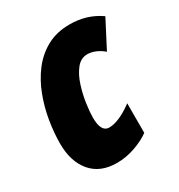

<svg xmlns="http://www.w3.org/2000/svg" viewBox="-142 -659 712 765"><g transform="rotate(-30 214.0 -276.5)"><path d="M176.8 9.8Q100.6 9.8 59.3 -38.8Q18.1 -87.4 18.1 -169.9Q18.1 -219.7 27.1 -274.2Q36.1 -328.6 55.7 -379.9Q75.2 -431.2 106.9 -472.7Q138.7 -514.2 183.6 -538.6Q228.5 -563 288.1 -563Q367.2 -563 428.2 -520L362.8 -394Q347.7 -407.7 327.9 -416.3Q308.1 -424.8 290 -424.8Q259.8 -424.8 239 -398.7Q218.3 -372.6 206.1 -334Q193.8 -295.4 188.5 -257.1Q183.1 -218.8 183.1 -194.8Q183.1 -127.9 220.2 -127.9Q265.1 -127.9 330.1 -175.8V-40Q303.2 -20 261.5 -5.1Q219.7 9.8 176.8 9.8Z"/></g></svg>

Font: Open Sans Condensed ExtraBold
Style: Italic
Weight: 800
Width: 3
Italic angle: -12°
Designer: Monotype Design Team
Foundry: Monotype Imaging Inc.
Version: Version 3.003; ttfautohint (v1.8.4)